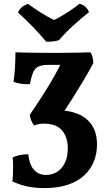

<svg xmlns="http://www.w3.org/2000/svg" viewBox="-20 -734 556 1002"><path d="M212.4 247.6Q161.6 247.6 120.7 238.6Q79.8 229.6 44.4 212.4Q47 193.4 47.8 170.7Q48.6 148 48.3 126.2Q48 104.4 46 88.4Q60 80 83.2 75.4Q106.4 70.8 127.4 70.8Q133.2 125.2 157.2 152.1Q181.2 179 220.6 179Q253.2 179 278.8 162.4Q304.4 145.8 319.1 114.7Q333.8 83.6 333.8 40.2Q333.8 -18.2 303.8 -53.4Q273.8 -88.6 210.4 -88.6Q198 -88.6 184.4 -86.7Q170.8 -84.8 158 -79Q149.2 -90 142.8 -105.8Q136.4 -121.6 135.8 -135.4Q168.8 -183.2 201.5 -234.3Q234.2 -285.4 260.6 -331.7Q287 -378 301.8 -410.6L370.4 -395.4H231Q200.4 -395.4 182.1 -387.4Q163.8 -379.4 153.8 -357.6Q143.8 -335.8 135.6 -294.8Q114 -293.6 90.2 -296.8Q66.4 -300 50.6 -307.6Q56 -341.2 58.3 -382.1Q60.6 -423 60.6 -461Q81.6 -460 113.5 -459.5Q145.4 -459 184.9 -458.5Q224.4 -458 267.2 -458Q331.2 -458 376.1 -459Q421 -460 452 -461Q459.6 -450.6 463.2 -435.1Q466.8 -419.6 466.8 -404.2Q444.6 -362.4 416.9 -315.9Q389.2 -269.4 358.2 -220.3Q327.2 -171.2 294.4 -124.2L283.8 -158.4Q341.6 -158 387.3 -139.1Q433 -120.2 459.6 -80.8Q486.2 -41.4 486.2 21Q486.2 67.2 470.1 108Q454 148.8 420.5 180.4Q387 212 335.4 229.8Q283.8 247.6 212.4 247.6ZM221.2 -516.4Q189 -554.8 151 -594.2Q113 -633.6 74.2 -668.4Q79.8 -684.4 92.4 -695.3Q105 -706.2 125.4 -714.2Q155.8 -691.8 192.2 -668.7Q228.6 -645.6 262.4 -629.6Q276.8 -636.2 295.3 -647Q313.8 -657.8 332.9 -670.1Q352 -682.4 368.3 -694Q384.6 -705.6 394.8 -714.2Q413.2 -710.8 426.5 -697.6Q439.8 -684.4 444.4 -670.8Q404 -638.8 361.6 -600.1Q319.2 -561.4 288 -524.6Q273.4 -519.6 255.7 -517.7Q238 -515.8 221.2 -516.4Z"/></svg>

Font: Vollkorn
Style: Regular
Weight: 400
Designer: Friedrich Althausen
Foundry: Friedrich Althausen
Version: Version 4.104